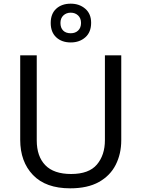

<svg xmlns="http://www.w3.org/2000/svg" viewBox="-20 -1015 771 1045"><path d="M640 -252Q640 -178 610 -118.5Q580 -59 518.5 -24.5Q457 10 362 10Q229 10 159.5 -62.5Q90 -135 90 -254V-714H180V-251Q180 -164 226.5 -116Q273 -68 367 -68Q464 -68 507.5 -119.5Q551 -171 551 -252V-714H640ZM365 -784Q316 -784 286 -812Q256 -840 256 -890Q256 -940 286 -967.5Q316 -995 365 -995Q412 -995 444 -967.5Q476 -940 476 -891Q476 -840 444.5 -812Q413 -784 365 -784ZM365 -834Q390 -834 405.5 -849Q421 -864 421 -890Q421 -916 405 -931Q389 -946 365 -946Q341 -946 325 -931Q309 -916 309 -890Q309 -864 323.5 -849Q338 -834 365 -834Z"/></svg>

Font: Noto Sans Medefaidrin
Style: Regular
Weight: 400
Designer: Dalton Maag Ltd
Foundry: Dalton Maag Ltd
Version: Version 1.002; ttfautohint (v1.8.4.7-5d5b)